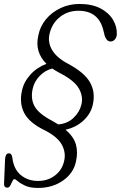

<svg xmlns="http://www.w3.org/2000/svg" viewBox="-22 -734 596 946"><path d="M165.5 192Q126 192 102.2 181Q78.5 170 66.2 159.2Q54 148.5 48.5 148.5Q43.5 148.5 39 159Q34.5 169.5 28.8 180Q23 190.5 14.5 190.5Q-3.5 190.5 -2 169.5L3 50Q5 23.5 19.5 21.5Q27.5 21 32.2 25.8Q37 30.5 39 44.5Q46 100 80.8 128.8Q115.5 157.5 165.5 157.5Q213 157.5 248 131.2Q283 105 293.5 61.5Q304.5 18.5 282.2 -21.8Q260 -62 192.5 -95Q122 -130 97.2 -177.5Q72.5 -225 86 -286Q94.5 -329 126.8 -365.2Q159 -401.5 207 -419.5Q178.5 -447.5 167.8 -482.2Q157 -517 167 -560Q175.5 -604 204.5 -639Q233.5 -674 276.5 -694.2Q319.5 -714.5 369.5 -714.5Q431 -714.5 472.8 -692.8Q514.5 -671 535 -636.2Q555.5 -601.5 553.5 -563.5Q552.5 -549.5 544 -539.8Q535.5 -530 523.5 -529.5Q510.5 -530 503.8 -538.8Q497 -547.5 493.5 -559L488.5 -579.5Q466.5 -681 364.5 -681Q312 -681 273.5 -650.5Q235 -620 222.5 -569Q212 -526.5 234.5 -488Q257 -449.5 313 -420Q393.5 -377 421 -329Q448.5 -281 436 -222Q427 -175.5 390.2 -141Q353.5 -106.5 301 -95Q342 -59.5 352.2 -21.5Q362.5 16.5 352.5 61Q340.5 119.5 288.2 155.8Q236 192 165.5 192ZM234.5 -139Q251 -130 265 -121Q310 -124.5 340 -153Q370 -181.5 379 -218.5Q389 -258 366.8 -297.8Q344.5 -337.5 272 -374.5Q252 -385 235.5 -396.5Q199 -387 172.8 -359.2Q146.5 -331.5 139 -296.5Q128 -248 148.2 -210.8Q168.5 -173.5 234.5 -139Z"/></svg>

Font: Fraunces 144pt SuperSoft Light
Style: Italic
Weight: 300
Italic angle: -16°
Version: Version 1.000;[b76b70a41]